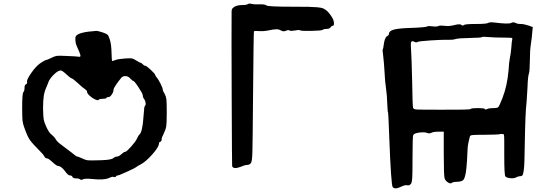

<svg xmlns="http://www.w3.org/2000/svg" viewBox="-20 -880 3040 1057"><path d="M314 -492Q300 -492 278.5 -471.5Q257 -451 247 -430Q247 -427 243 -418.5Q239 -410 238 -406Q225 -378 221 -352.5Q217 -327 217 -281Q218 -238 220.5 -223Q223 -208 234 -184Q249 -150 264 -139Q279 -127 287 -113Q295 -99 320 -81Q338 -68 373 -41Q400 -18 406 -18Q410 -18 432 -8Q450 1 463.5 2.5Q477 4 538 2Q593 0 603 -9Q614 -18 624 -18Q634 -18 648 -31Q662 -44 669 -44Q676 -44 701.5 -72.5Q727 -101 734 -117Q743 -136 747 -139Q755 -144 761 -169Q767 -194 769 -227Q773 -276 774 -285Q775 -294 778 -297Q783 -302 781.5 -314Q780 -326 774 -334Q766 -344 766 -355Q766 -364 742.5 -399.5Q719 -435 713 -435Q709 -435 697 -448Q687 -460 672 -461Q657 -462 648 -452Q632 -433 618.5 -413Q605 -393 605 -386Q605 -374 595.5 -360Q586 -346 579 -346Q568 -346 566 -341Q563 -336 545 -336Q527 -336 524 -331Q521 -325 505 -332Q489 -339 474 -352.5Q459 -366 459 -376Q459 -382 447 -390Q438 -395 410 -421Q384 -445 376 -448Q366 -451 344.5 -471.5Q323 -492 314 -492ZM469 -706Q507 -710 511 -710Q519 -710 547 -701Q567 -694 572.5 -688.5Q578 -683 584 -664Q593 -637 594 -591Q595 -548 597 -545Q600 -543 614 -549Q628 -555 668 -558Q696 -560 705.5 -558.5Q715 -557 730 -547Q751 -534 755 -534Q759 -534 766 -526Q773 -518 780 -518Q786 -518 810 -495.5Q834 -473 834 -468Q834 -464 844 -452Q852 -443 864 -419Q876 -395 876 -387Q876 -380 887 -362Q894 -349 896 -333.5Q898 -318 898 -261Q898 -201 895 -183.5Q892 -166 878 -137Q870 -124 870 -113Q870 -103 862 -99Q855 -97 855 -90Q855 -71 818.5 -30Q782 11 753 26Q733 36 730 40Q726 44 680 65Q634 86 628 86Q621 86 618 92Q614 97 606 94Q599 91 582 99Q553 113 483 105Q448 102 437 107Q427 113 421 107.5Q415 102 398 102Q382 102 379 94Q376 86 366 86Q356 86 343 69Q319 35 301 34Q292 34 269.5 13Q247 -8 239 -8Q230 -8 224 -19Q217 -32 199 -49Q157 -91 143.5 -111Q130 -131 115 -174Q106 -197 104 -216Q102 -235 102 -288Q102 -367 109 -373Q115 -380 115 -396Q115 -413 123 -416Q131 -420 129 -428Q125 -439 150.5 -476Q176 -513 199 -530Q227 -549 232 -549Q237 -549 264 -562Q281 -571 294 -572.5Q307 -574 344 -572Q399 -570 411 -568Q423 -565 423 -573Q423 -582 401 -630Q394 -646 395 -673Q397 -697 469 -706Z M1344 -857Q1351 -863 1367 -858Q1382 -855 1411 -856Q1439 -857 1447 -850Q1455 -843 1594 -843Q1650 -843 1676.5 -842.5Q1703 -842 1727 -840Q1751 -838 1761.5 -832.5Q1772 -827 1780 -820Q1788 -813 1799 -798Q1822 -768 1818 -745Q1817 -738 1812 -738Q1806 -738 1799 -729Q1794 -721 1778 -721Q1763 -721 1757 -716Q1751 -711 1694.5 -710Q1638 -709 1632 -713Q1626 -717 1603 -712Q1579 -708 1574 -712Q1569 -717 1555 -711Q1541 -704 1527 -712Q1516 -719 1501.5 -719Q1487 -719 1455 -712Q1429 -707 1404 -709Q1381 -711 1378 -707Q1376 -702 1373 -347Q1371 -97 1369.5 -43Q1368 11 1361 18Q1353 28 1341 28Q1328 28 1303 39Q1265 53 1258 35Q1257 31 1255.5 -337.5Q1254 -706 1255 -816Q1255 -827 1258.5 -832Q1262 -837 1271 -843Q1288 -852 1311 -852Q1335 -852 1344 -857Z M2753 -673Q2699 -673 2669 -676Q2636 -679 2634 -676Q2631 -672 2567.5 -671Q2504 -670 2488 -665Q2472 -660 2452 -661Q2418 -662 2350.5 -657.5Q2283 -653 2279 -649Q2272 -644 2261 -650Q2244 -659 2242 -642Q2241 -631 2243 -606Q2246 -563 2249 -431Q2251 -297 2254 -287Q2256 -278 2276 -277Q2296 -276 2412 -276Q2568 -275 2571 -280Q2574 -285 2610 -285Q2646 -285 2649 -280Q2652 -274 2662 -280Q2673 -285 2698 -285Q2719 -285 2724 -291Q2729 -297 2746 -340Q2773 -409 2780 -496Q2782 -535 2787 -561Q2792 -583 2795 -618Q2797 -652 2800 -663Q2803 -671 2793 -672Q2785 -673 2753 -673ZM2668 -754Q2676 -759 2702 -756Q2781 -746 2795 -754Q2807 -760 2817.5 -754Q2828 -748 2846 -748Q2864 -748 2888 -740L2913 -731L2910 -700Q2908 -671 2902.5 -636.5Q2897 -602 2897 -547Q2896 -487 2892 -476Q2886 -460 2884 -399Q2880 -327 2879 -319Q2872 -266 2869 -89Q2868 -24 2867 8Q2866 40 2863 60.5Q2860 81 2856 85.5Q2852 90 2844 90Q2833 90 2822 96Q2811 103 2790 101Q2769 99 2762 91Q2756 83 2756 -26Q2757 -132 2754 -139Q2751 -144 2735 -142Q2720 -138 2644 -138Q2595 -138 2581.5 -136.5Q2568 -135 2567 -129Q2554 -81 2554 -56Q2554 -41 2551 3.5Q2548 48 2545 67Q2539 102 2530.5 111Q2522 120 2494 121Q2474 121 2467 127Q2460 133 2446.5 124.5Q2433 116 2428 103Q2423 90 2423 -33V-155H2394Q2365 -155 2355 -149Q2344 -144 2335 -147Q2320 -154 2290.5 -150.5Q2261 -147 2255 -137Q2251 -131 2251 -6Q2251 74 2249.5 98.5Q2248 123 2243 131Q2234 143 2222.5 140Q2211 137 2190 147Q2154 165 2142 150Q2133 140 2123 -123Q2118 -262 2116 -262Q2114 -262 2112 -308Q2111 -353 2105 -394Q2099 -435 2097 -483Q2094 -536 2090 -568Q2085 -604 2087 -608Q2090 -612 2092 -630Q2097 -673 2111 -681Q2121 -686 2121 -693Q2121 -709 2146.5 -716.5Q2172 -724 2233 -726Q2327 -729 2333 -735Q2337 -738 2361 -735Q2385 -732 2394 -737Q2402 -741 2427 -738Q2450 -734 2482 -742Q2512 -750 2520 -743Q2527 -736 2533 -742Q2540 -748 2600 -748Q2659 -748 2668 -754Z"/></svg>

Font: kilitelen
Style: Regular
Weight: 400
Designer: kili Temeke
Version: Version 1.0